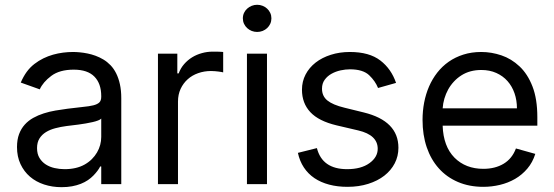

<svg xmlns="http://www.w3.org/2000/svg" viewBox="-20 -770 2318 803"><path d="M51.1 -154.8Q51.1 -186.1 59.8 -209.2Q68.5 -232.2 83.6 -248.9Q98.7 -265.6 119.1 -277Q139.6 -288.4 163 -295.8Q186.4 -303.3 212 -307.7Q237.6 -312.1 262.8 -315.3Q300.1 -320.3 326.7 -322.8Q353.3 -325.3 370.4 -329.5Q387.4 -333.8 395.4 -341.6Q403.4 -349.4 403.4 -365.1V-367.9Q403.4 -420.5 374.8 -449.6Q346.2 -478.7 288.4 -478.7Q229 -478.7 194.2 -452.4Q159.8 -426.5 146.3 -396.3L66.8 -424.7Q77.8 -450.3 91.8 -469.5Q105.8 -488.6 123.9 -502.5Q141.7 -516.3 161.4 -525.9Q181.1 -535.5 201.9 -541.4Q222.7 -547.2 243.8 -549.9Q264.9 -552.6 285.5 -552.6Q298.7 -552.6 314.1 -551.1Q329.5 -549.7 346.1 -546.3Q362.6 -543 379.6 -536.8Q396.7 -530.5 412.6 -521Q428.6 -511.4 442.3 -497.2Q456 -483 465.9 -463.1Q475.9 -443.2 481.5 -417.6Q487.2 -392 487.2 -359.4V0H403.4V-73.9H399.1Q390.6 -56.5 370.7 -35.9Q360.8 -25.6 347.7 -16.7Q334.5 -7.8 318 -1.2Q301.5 5.3 281.4 9.1Q261.4 12.8 237.2 12.8Q198.5 12.8 164.4 1.6Q130.3 -9.6 105.3 -31.1Q80.3 -52.6 65.7 -83.8Q51.1 -115.1 51.1 -154.8ZM134.9 -150.6Q134.9 -126.1 145.1 -109.4Q155.2 -92.7 171.5 -82.2Q187.9 -71.7 208.5 -67.1Q229 -62.5 250 -62.5Q299.7 -62.5 334.2 -82Q351.2 -91.6 364.2 -104.6Q377.1 -117.5 385.8 -132.5Q394.5 -147.4 399 -163.9Q403.4 -180.4 403.4 -197.4V-274.1Q399.9 -269.9 390.3 -266.2Q380.7 -262.4 367.4 -259.4Q354 -256.4 338.8 -253.7Q323.5 -251.1 308.6 -249.1Q293.7 -247.2 280.5 -245.6Q267.4 -244 258.5 -242.9Q234 -239.7 211.6 -233.8Q189.3 -228 172.2 -217.5Q155.2 -207 145.1 -190.9Q134.9 -174.7 134.9 -150.6Z M640.6 0V-545.5H721.6V-463.1H727.3Q735.4 -485.1 750.2 -502Q764.9 -518.8 783.7 -530.4Q802.6 -541.9 824.6 -547.9Q846.6 -554 869.3 -554Q874.3 -554 880.5 -554Q886.7 -554 892.8 -553.8Q898.8 -553.6 904.3 -553.3Q909.8 -552.9 913.4 -552.6V-467.3Q911.2 -468 906.1 -468.9Q900.9 -469.8 894 -470.7Q887.1 -471.6 878.9 -472.3Q870.7 -473 862.2 -473Q834.2 -473 808.9 -464.1Q783.7 -455.3 765.1 -438.6Q746.4 -421.9 735.4 -398.3Q724.4 -374.6 724.4 -345.2V0Z M1012.8 0V-545.5H1096.6V0ZM995.7 -693.2Q995.7 -705.6 1000.5 -715.9Q1005.3 -726.2 1013.7 -733.8Q1022 -741.5 1032.8 -745.7Q1043.7 -750 1055.4 -750Q1067.5 -750 1078.3 -745.7Q1089.1 -741.5 1097.3 -733.8Q1105.5 -726.2 1110.3 -715.9Q1115.1 -705.6 1115.1 -693.2Q1115.1 -681.1 1110.3 -670.6Q1105.5 -660.2 1097.3 -652.5Q1089.1 -644.9 1078.3 -640.6Q1067.5 -636.4 1055.4 -636.4Q1043.7 -636.4 1032.8 -640.6Q1022 -644.9 1013.7 -652.5Q1005.3 -660.2 1000.5 -670.6Q995.7 -681.1 995.7 -693.2Z M1305.4 -150.6Q1327.8 -62.5 1431.8 -62.5Q1490.4 -62.5 1525.2 -87.7Q1559.7 -112.6 1559.7 -147.7Q1559.7 -205.3 1478.7 -224.4L1387.8 -245.7Q1312.9 -263.5 1277.9 -301Q1242.9 -338.4 1242.9 -394.9Q1242.9 -429.3 1258 -458.3Q1273.1 -487.2 1299.9 -508.2Q1326.7 -529.1 1363.5 -540.8Q1400.2 -552.6 1443.2 -552.6Q1524.5 -552.6 1570.7 -517Q1616.5 -481.9 1636.4 -423.3L1561.1 -402Q1549.7 -430.8 1524.1 -455.3Q1498.2 -480.1 1443.2 -480.1Q1425.1 -480.1 1404.5 -475.7Q1383.9 -471.2 1366.7 -461.6Q1349.4 -452.1 1338.1 -436.6Q1326.7 -421.2 1326.7 -399.1Q1326.7 -367.9 1349.4 -349.6Q1372.2 -331.3 1420.5 -319.6L1501.4 -299.7Q1646.3 -264.2 1646.3 -152Q1646.3 -116.8 1630.9 -87Q1615.4 -57.2 1587.4 -35.3Q1559.3 -13.5 1520.1 -1.1Q1480.8 11.4 1433.2 11.4Q1391.3 11.4 1356.5 2.1Q1321.7 -7.1 1295.1 -25Q1268.5 -43 1250.9 -69.6Q1233.3 -96.2 1225.9 -130.7Z M1747.2 -268.5Q1747.2 -305.4 1753.9 -340.9Q1760.7 -376.4 1774.3 -408Q1788 -439.6 1808.6 -466.1Q1829.2 -492.5 1856.5 -511.7Q1883.9 -530.9 1918 -541.7Q1952.1 -552.6 1992.9 -552.6Q2035.5 -552.6 2077.1 -538.5Q2118.6 -524.5 2152.7 -492.5Q2186.8 -460.6 2207 -408.4Q2227.3 -356.2 2227.3 -279.8V-244.3H1831.3Q1834.2 -157.7 1881 -110.4Q1927.6 -63.9 2001.4 -63.9Q2050.8 -63.9 2086.3 -85.2Q2121.8 -106.5 2137.8 -149.1L2218.8 -126.4Q2207.7 -90.9 2185.5 -64.8Q2163.4 -38.7 2134.2 -21.8Q2105.1 -5 2070.8 3.2Q2036.6 11.4 2001.4 11.4Q1942.5 11.4 1895.2 -8.9Q1848 -29.1 1815.2 -65.9Q1782.3 -102.6 1764.7 -154.1Q1747.2 -205.6 1747.2 -268.5ZM1831.3 -316.8H2142Q2142 -350.5 2131.9 -379.8Q2121.8 -409.1 2102.6 -430.8Q2083.5 -452.4 2055.8 -464.8Q2028.1 -477.3 1992.9 -477.3Q1945 -477.3 1909.8 -454.9Q1892.4 -443.9 1878.4 -428.8Q1864.3 -413.7 1854.4 -395.8Q1844.5 -377.8 1838.6 -357.8Q1832.7 -337.7 1831.3 -316.8Z"/></svg>

Font: Inter P
Style: Regular
Weight: 400
Designer: Rasmus Andersson
Foundry: rsms
Version: Version 3.018;git-588b23468